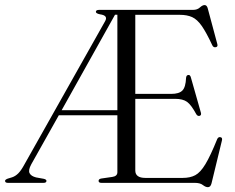

<svg xmlns="http://www.w3.org/2000/svg" viewBox="-28 -740 951 777"><path d="M447 -43V-273.5H210L98.5 -75Q85.5 -51 91.8 -39Q98 -27 118 -22L148.5 -16.5Q160 -14 160 -8Q160 0 148 0H4Q-7.5 0 -7.5 -8Q-7.5 -13 3 -17L21 -22.5Q34.5 -27 46 -38.5Q57.5 -50 70.5 -74L397.5 -654.5Q410.5 -677.5 377 -682Q360 -685.5 360 -692Q360 -700 373 -700H753Q770.5 -700 781 -709.8Q791.5 -719.5 800 -719.5Q809.5 -719.5 813 -705L851.5 -561.5Q854.5 -551 845.5 -549Q835.5 -547 831 -557Q807 -608.5 788.5 -635Q770 -661.5 749.5 -670.8Q729 -680 700.5 -680H519.5V-360H664.5Q697 -360 710.2 -373.8Q723.5 -387.5 725 -425Q726 -435.5 733.5 -436.5Q741.5 -438 744.5 -426.5L785 -284Q788 -273.5 779.5 -271Q771.5 -269.5 766.5 -277.5Q746 -315.5 729 -327.8Q712 -340 681 -340H519.5V-50Q519.5 -20 560.5 -20H711.5Q741.5 -20 762.2 -31Q783 -42 803.2 -75.5Q823.5 -109 851 -177Q855 -186 863 -185Q873.5 -184 870 -171L828 2Q824 17.5 813.5 17.5Q804 17.5 793 8.8Q782 0 760 0H382.5Q371 0 371 -8Q371 -15.5 381.5 -17.5L426.5 -24Q447 -27 447 -43ZM437.5 -680.5 221.5 -294H447V-680.5Z"/></svg>

Font: Fraunces 72pt Light
Style: Regular
Weight: 300
Version: Version 1.000;[0bf87f6ff]